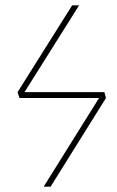

<svg xmlns="http://www.w3.org/2000/svg" viewBox="-20 -701 441 721"><path d="M372 -355 378 -333 170 0H144L352 -333H53L46 -355L251 -681H277L72 -355Z"/></svg>

Font: Fira Sans Condensed Thin
Style: Italic
Weight: 250
Width: 3
Italic angle: -8°
Designer: Carrois Corporate & Edenspiekermann AG
Foundry: Carrois Corporate GbR & Edenspiekermann AG
Version: Version 4.203